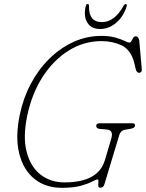

<svg xmlns="http://www.w3.org/2000/svg" viewBox="-20 -886 700 920"><path d="M466 -714Q505.5 -714 533 -706Q560.5 -698 577 -690Q593.5 -682 599 -682Q606 -682 610 -689.5Q614 -697 618.2 -704.5Q622.5 -712 629.5 -712Q645 -712 647.5 -689L659.5 -553.5Q660 -544.5 655.8 -540.8Q651.5 -537 646 -537Q641 -537 636.8 -542Q632.5 -547 631.5 -550.5L623 -586.5Q606 -648 562.8 -668.5Q519.5 -689 466.5 -689Q381.5 -689 308.8 -643.5Q236 -598 184.2 -517.5Q132.5 -437 110.5 -331.5Q89 -229 107.8 -157.8Q126.5 -86.5 174.5 -49.2Q222.5 -12 289 -12Q451 -12 482.5 -118.5L513 -221.5Q525.5 -262.5 491.5 -265.5L457 -268.5Q441 -270 441 -284Q441.5 -295.5 460 -295.5H613Q629 -295.5 627 -283Q625.5 -272 603.5 -268.5L582.5 -265Q568.5 -263 561.5 -256Q554.5 -249 551.5 -239L481 -5Q478 6 472.5 9.8Q467 13.5 460 13.5Q451 13.5 450.8 3.5Q450.5 -6.5 451.5 -16.2Q452.5 -26 447 -26Q440.5 -26 421.8 -16Q403 -6 367.8 4Q332.5 14 276.5 14Q198 14 145 -28.8Q92 -71.5 72.2 -150Q52.5 -228.5 74.5 -335Q91 -415.5 127.5 -484.2Q164 -553 216.2 -604.5Q268.5 -656 332 -685Q395.5 -714 466 -714ZM468.5 -780Q528.5 -780 572 -858Q576.5 -866.5 582 -866.5Q589.5 -866.5 587 -856.5Q573 -808.5 537.8 -777.8Q502.5 -747 460 -747Q417 -747 398.2 -778Q379.5 -809 391 -857.5Q393 -866.5 400 -866.5Q406.5 -866.5 406.5 -858Q404.5 -780 468.5 -780Z"/></svg>

Font: Fraunces 72pt S100 Thin
Style: Italic
Weight: 100
Italic angle: -16°
Version: Version 1.000; ttfautohint (v1.8.3)